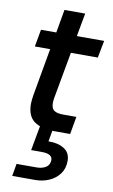

<svg xmlns="http://www.w3.org/2000/svg" viewBox="-96 -666 574 976"><g transform="rotate(10 190.5 -177.5)"><path d="M210 0Q145 0 107.5 -26.5Q70 -53 70 -117Q70 -127 71.5 -139Q73 -151 75 -164L118 -407H39L55 -496H134L155 -616H262L240 -496H381L364 -407H225L181 -164Q180 -157 179.5 -151Q179 -145 179 -140Q179 -112 194 -101.5Q209 -91 243 -91H309L293 0ZM40 261 51 197H153Q183 197 202 185Q221 173 222 148Q222 115 167 115H112L136 -17H204L191 56Q240 55 272 75Q304 95 304 137Q304 177 283.5 204.5Q263 232 230 246.5Q197 261 159 261Z"/></g></svg>

Font: Rethink Sans Medium
Style: Italic
Weight: 500
Italic angle: -10°
Designer: The Rethink Sans project authors (Hans Thiessen). DM Sans designed by Colophon Foundry.
Foundry: Rethink Communications LLC
Version: Version 1.001